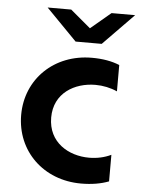

<svg xmlns="http://www.w3.org/2000/svg" viewBox="-53 -785 619 835"><g transform="rotate(5 256.0 -367.0)"><path d="M332 8C379 8 419 1 453 -12V-128C424 -114 391 -107 357 -107C268 -107 178 -158 178 -267C178 -374 267 -425 358 -425C391 -425 424 -418 453 -405V-520C419 -534 379 -541 332 -541C168 -541 47 -424 47 -267C47 -109 168 8 332 8ZM255 -605H369L503 -742H400L312 -668L224 -742H121Z"/></g></svg>

Font: Chess Sans SemiBold
Style: Regular
Weight: 600
Designer: Wolf Bōese
Foundry: Wolf Bōese
Version: Version 7.223;Glyphs 3.3 (3306)